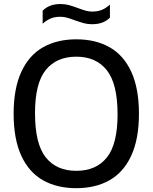

<svg xmlns="http://www.w3.org/2000/svg" viewBox="-20 -950 778 979"><path d="M49.5 -370Q49.5 -499 88.8 -583.8Q128 -668.5 199.5 -709Q271 -749.5 369 -749.5Q467.5 -749.5 539 -709Q610.5 -668.5 649.5 -583.8Q688.5 -499 688.5 -370Q688.5 -241 649.2 -156.2Q610 -71.5 538.5 -31Q467 9.5 369 9.5Q270.5 9.5 199 -31Q127.5 -71.5 88.5 -156.2Q49.5 -241 49.5 -370ZM579.5 -367Q579.5 -522.5 524.8 -591.8Q470 -661 369 -661Q268 -661 213.2 -593Q158.5 -525 158.5 -373Q158.5 -217 213 -148Q267.5 -79 369 -79Q470.5 -79 525 -147.2Q579.5 -215.5 579.5 -367ZM361 -846.5Q338 -855.5 321.2 -860Q304.5 -864.5 287.5 -864.5Q260 -864.5 239 -856Q218 -847.5 197.5 -829V-895.5Q214.5 -912.5 236.8 -921Q259 -929.5 289 -929.5Q311 -929.5 330.8 -924.2Q350.5 -919 377 -909Q402.5 -899.5 418 -895.2Q433.5 -891 450.5 -891Q478 -891 499 -899.5Q520 -908 540.5 -926.5V-860Q523.5 -843 501.2 -834.8Q479 -826.5 449 -826.5Q427 -826.5 408.5 -831.5Q390 -836.5 361 -846.5Z"/></svg>

Font: Encode Sans Medium
Style: Regular
Weight: 500
Designer: Multiple Designers
Foundry: Impallari Type
Version: Version 2.000